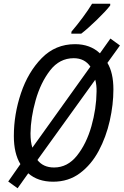

<svg xmlns="http://www.w3.org/2000/svg" viewBox="-20 -961 661 1026"><path d="M74 45 131 -35Q182 10 264 10Q346 10 407 -35.5Q468 -81 507.5 -155Q547 -229 566.5 -315.5Q586 -402 586 -483Q586 -572 554 -625L621 -718L570 -755L514 -676Q462 -725 381 -725Q276 -725 203 -650.5Q130 -576 92 -463Q54 -350 54 -234Q54 -141 89 -84L24 9ZM153 -172Q143 -202 143 -248Q144 -332 170.5 -425.5Q197 -519 247.5 -584.5Q298 -650 374 -650Q432 -650 463 -605ZM269 -66Q211 -66 180 -106L489 -535Q497 -505 496 -471Q495 -380 468.5 -286.5Q442 -193 391.5 -129.5Q341 -66 269 -66ZM361 -781H414Q448 -807 498 -855.5Q548 -904 569 -932V-941H472Q452 -908 422 -867.5Q392 -827 362 -792Z"/></svg>

Font: Noto Sans UI SemiCondensed
Style: Italic
Weight: 400
Width: 4
Italic angle: -12°
Designer: Monotype Design Team
Foundry: Monotype Imaging Inc.
Version: Version 1.901